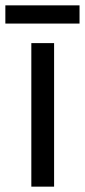

<svg xmlns="http://www.w3.org/2000/svg" viewBox="-39 -697 317 717"><path d="M258 -677H-19V-609H258ZM163 0V-536H78V0Z"/></svg>

Font: Noto Sans Bengali SemiCondensed
Style: Regular
Weight: 400
Width: 4
Designer: Jelle Bosma - Monotype Design Team
Foundry: Monotype Imaging Inc.
Version: Version 2.003